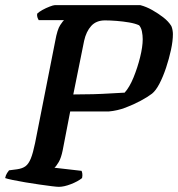

<svg xmlns="http://www.w3.org/2000/svg" viewBox="-31 -724 690 744"><path d="M197 0Q190 0 169.5 -2.5Q149 -5 121.5 -9Q94 -13 67 -17.5Q40 -22 18.5 -26.5Q-3 -31 -11 -34Q-9 -45 -3.5 -53.5Q2 -62 4 -64L35 -68Q56 -71 68 -80Q80 -89 88.5 -110Q97 -131 105 -170L183 -565Q191 -610 202.5 -627Q214 -644 217 -646H119Q116 -651 114 -657Q112 -663 113 -671Q120 -678 133.5 -685.5Q147 -693 161.5 -698.5Q176 -704 181 -704H513Q536 -698 559 -685Q582 -672 602 -656.5Q622 -641 633 -623Q636 -616 637.5 -607.5Q639 -599 639 -592Q639 -565 631.5 -530.5Q624 -496 612.5 -461.5Q601 -427 587 -400Q573 -373 558 -361Q541 -348 514 -333.5Q487 -319 455.5 -307Q424 -295 390 -292H241L212 -142Q206 -112 196.5 -96Q187 -80 180 -74L285 -62Q287 -58 288 -51Q289 -44 287 -34Q271 -21 244 -10.5Q217 0 197 0ZM253 -358Q293 -358 329.5 -359Q366 -360 397 -362Q428 -364 452 -365Q471 -386 486.5 -424Q502 -462 512 -502.5Q522 -543 522 -572Q522 -587 519 -602Q516 -617 508 -626Q493 -633 469.5 -637Q446 -641 421 -643Q396 -645 376 -645Q342 -645 322.5 -623.5Q303 -602 295 -566Z"/></svg>

Font: Texturina 12pt SemiBold
Style: Italic
Weight: 600
Italic angle: -11°
Version: Version 1.002